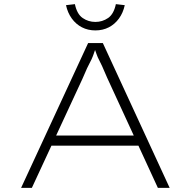

<svg xmlns="http://www.w3.org/2000/svg" viewBox="-20 -908 921 928"><path d="M82 0 406 -700H477L800 0H743L498 -532Q482 -570 473 -589.5Q464 -609 458 -620Q452 -631 447 -645.5Q442 -660 432 -687L447 -688Q436 -655 429.5 -638Q423 -621 416 -608.5Q409 -596 401 -578.5Q393 -561 378 -526L134 0ZM210 -204 231 -253H653L666 -204ZM441 -761Q405 -761 376 -776Q347 -791 327 -818.5Q307 -846 299 -883L342 -888Q352 -840 379.5 -821Q407 -802 441 -802Q475 -802 502.5 -821Q530 -840 540 -888L583 -883Q575 -846 555 -818.5Q535 -791 506 -776Q477 -761 441 -761Z"/></svg>

Font: Lexend Tera ExtraLight
Style: Regular
Weight: 250
Designer: Bonnie Shaver-Troup, Thomas Jockin
Foundry: Lexend
Version: Version 1.007